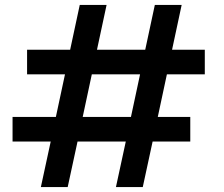

<svg xmlns="http://www.w3.org/2000/svg" viewBox="-20 -760 912 780"><path d="M31 -285H207L244 -458H90V-558H265L304 -740H413L374 -558H570L609 -740H718L679 -558H812V-458H658L621 -285H753V-185H600L560 0H451L491 -185H295L255 0H146L186 -185H31ZM316 -285H512L549 -458H353Z"/></svg>

Font: Poppins Medium
Style: Regular
Weight: 500
Designer: Ninad Kale (Devanagari), Jonny Pinhorn (Latin)
Version: Version 5.002